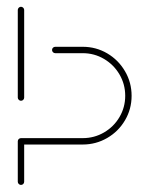

<svg xmlns="http://www.w3.org/2000/svg" viewBox="-20 -537 426 556"><path d="M40.7 -1.5Q37 -1.5 34.3 -4.3Q31.5 -7 31.5 -10.7V-127.8Q31.5 -131.9 34.3 -134.4Q37 -137 40.7 -137Q44.8 -137 47.4 -134.4Q50 -131.9 50 -127.8V-10.7Q50 -7 47.4 -4.3Q44.8 -1.5 40.7 -1.5ZM40.7 -517.4Q44.4 -517.4 47.2 -514.6Q50 -511.9 50 -508.1V-254.4Q50 -250.7 47.4 -248Q44.8 -245.2 40.7 -245.2Q37 -245.2 34.3 -248Q31.5 -250.7 31.5 -254.4V-508.1Q31.5 -511.9 34.3 -514.6Q37 -517.4 40.7 -517.4ZM31.5 -127.8Q31.5 -131.9 34.3 -134.4Q37 -137 40.7 -137H219.6Q253 -137 281.3 -153.5Q309.6 -170 326.1 -198.1Q342.6 -226.3 342.6 -259.6Q342.6 -293 326.1 -321.3Q309.6 -349.6 281.3 -366.3Q253 -383 219.6 -383H140Q136.3 -383 133.5 -385.7Q130.7 -388.5 130.7 -392.2Q130.7 -396.3 133.5 -398.9Q136.3 -401.5 140 -401.5H219.6Q258.1 -401.5 290.6 -382.4Q323 -363.3 342 -330.7Q361.1 -298.1 361.1 -259.6Q361.1 -221.1 342 -188.7Q323 -156.3 290.4 -137.4Q257.8 -118.5 219.6 -118.5H40.7Q37 -118.5 34.3 -121.3Q31.5 -124.1 31.5 -127.8Z"/></svg>

Font: 26F Galaxy Hebrew Hairline
Style: Regular
Weight: 50
Designer: C₂₉H₂₅N₃O₅
Version: Version 1.000